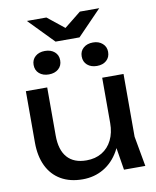

<svg xmlns="http://www.w3.org/2000/svg" viewBox="-104 -1059 939 1152"><g transform="rotate(-10 365.5 -483.0)"><path d="M61 -253V-566H191V-273Q191 -185 231 -139.5Q271 -94 348 -94Q402 -94 442 -118Q482 -142 504 -186.5Q526 -231 526 -290L571 -265Q563 -179 527 -116Q491 -53 434 -19.5Q377 14 306 14Q229 14 174 -18Q119 -50 90 -110Q61 -170 61 -253ZM526 -204V-566H656V-184L689 0H559ZM134 -713Q134 -745 156.5 -764.5Q179 -784 215 -784Q251 -784 273.5 -764.5Q296 -745 296 -713Q296 -680 273.5 -660.5Q251 -641 215 -641Q179 -641 156.5 -660.5Q134 -680 134 -713ZM427 -713Q427 -745 449.5 -764.5Q472 -784 508 -784Q543 -784 565.5 -764Q588 -744 588 -713Q588 -680 566 -660.5Q544 -641 508 -641Q472 -641 449.5 -660.5Q427 -680 427 -713ZM288 -828 140 -980H259L389 -876H333L463 -980H581L434 -828Z"/></g></svg>

Font: Unbounded Variable
Style: Regular
Weight: 400
Designer: Luke Prowse, Jean-Baptiste Morizot, Fátima Lázaro, Florian Runge
Foundry: NaN
Version: Version 1.600;FEAKit 1.0